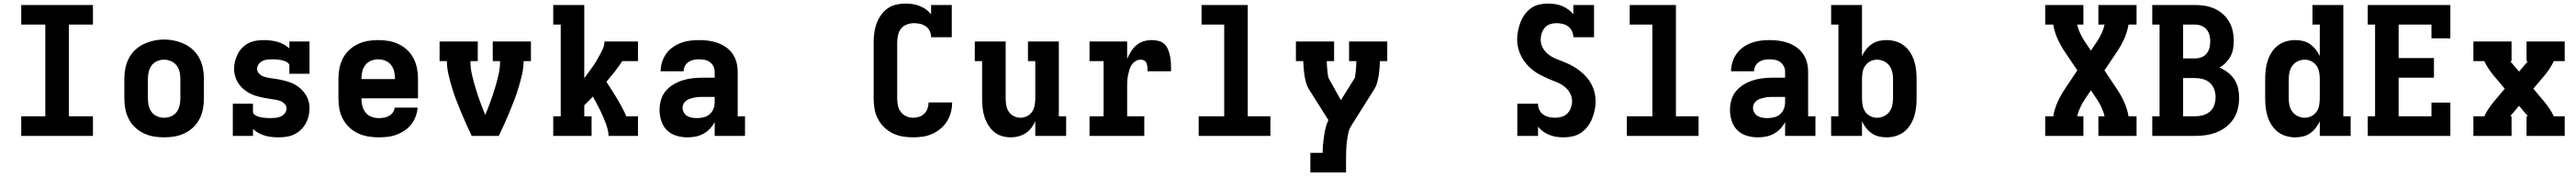

<svg xmlns="http://www.w3.org/2000/svg" viewBox="-20 -763 14440 988"><path d="M99 0V-110H234V-625H99V-735H501V-625H366V-110H501V0Z M900 8Q870 8 841 3Q812 -2 785 -15Q758 -28 736.5 -48.5Q715 -69 701.5 -95.5Q688 -122 682.5 -151Q677 -180 677 -210V-320Q677 -350 682.5 -379Q688 -408 701.5 -434.5Q715 -461 737 -482Q759 -503 785.5 -515.5Q812 -528 841 -534.5Q870 -541 900 -541Q930 -541 959 -534.5Q988 -528 1014.5 -515.5Q1041 -503 1063 -482Q1085 -461 1098.5 -434.5Q1112 -408 1117.5 -379Q1123 -350 1123 -320V-210Q1123 -180 1117.5 -151Q1112 -122 1098.5 -95.5Q1085 -69 1063.5 -48.5Q1042 -28 1015 -15Q988 -2 959 3Q930 8 900 8ZM900 -102Q920 -102 939 -110Q958 -118 970 -134Q982 -150 986.5 -170Q991 -190 991 -210V-320Q991 -340 986.5 -360Q982 -380 969.5 -396Q957 -412 938 -420Q919 -428 899 -428Q879 -428 860 -419.5Q841 -411 829.5 -395Q818 -379 813.5 -359.5Q809 -340 809 -320V-210Q809 -190 813.5 -170Q818 -150 830 -134Q842 -118 861 -110Q880 -102 900 -102Z M1541 8Q1522 8 1503 6Q1484 4 1465 -1.5Q1446 -7 1429 -16.5Q1412 -26 1398 -39V0H1285V-181H1398V-136Q1398 -127 1405.5 -120.5Q1413 -114 1422 -110.5Q1431 -107 1440 -105Q1449 -103 1458.5 -102Q1468 -101 1477.5 -100.5Q1487 -100 1496 -100Q1511 -100 1525.5 -101.5Q1540 -103 1553.5 -109Q1567 -115 1576.5 -127Q1586 -139 1586 -154Q1586 -169 1575.5 -180Q1565 -191 1551.5 -196Q1538 -201 1523.5 -203.5Q1509 -206 1494.5 -208Q1480 -210 1466 -212.5Q1452 -215 1437.5 -218.5Q1423 -222 1409.5 -226.5Q1396 -231 1383 -237.5Q1370 -244 1358 -252.5Q1346 -261 1335.5 -271.5Q1325 -282 1317 -294Q1309 -306 1303.5 -319.5Q1298 -333 1295 -347.5Q1292 -362 1292 -376Q1292 -398 1297.5 -419.5Q1303 -441 1313 -460.5Q1323 -480 1339 -496Q1355 -512 1374.5 -521.5Q1394 -531 1415.5 -534.5Q1437 -538 1459 -538Q1479 -538 1498 -535.5Q1517 -533 1535.5 -528Q1554 -523 1571 -513.5Q1588 -504 1602 -491V-530H1715V-349H1602V-394Q1602 -403 1594.5 -409.5Q1587 -416 1578 -419.5Q1569 -423 1560 -425Q1551 -427 1542 -428Q1533 -429 1523.5 -429.5Q1514 -430 1505 -430Q1491 -430 1477 -428.5Q1463 -427 1450.5 -420.5Q1438 -414 1429.5 -402Q1421 -390 1421 -376Q1421 -362 1431.5 -350.5Q1442 -339 1456 -334Q1470 -329 1484 -326.5Q1498 -324 1512.5 -322Q1527 -320 1541.5 -317.5Q1556 -315 1570 -311.5Q1584 -308 1598 -303.5Q1612 -299 1625 -292.5Q1638 -286 1650 -277.5Q1662 -269 1672 -258.5Q1682 -248 1690.5 -236Q1699 -224 1704.5 -210.5Q1710 -197 1712.5 -183Q1715 -169 1715 -154Q1715 -132 1709.5 -110Q1704 -88 1693 -68.5Q1682 -49 1665.5 -33.5Q1649 -18 1629 -8.5Q1609 1 1586.5 4.5Q1564 8 1541 8Z M2103 8Q2073 8 2043.5 3Q2014 -2 1987 -14.5Q1960 -27 1938 -48Q1916 -69 1902 -95Q1888 -121 1882.5 -150.5Q1877 -180 1877 -210V-320Q1877 -350 1882.5 -379Q1888 -408 1901.5 -434.5Q1915 -461 1936.5 -481.5Q1958 -502 1985 -515Q2012 -528 2041 -533Q2070 -538 2100 -538Q2130 -538 2159 -533Q2188 -528 2215 -515Q2242 -502 2263.5 -481.5Q2285 -461 2298.5 -434.5Q2312 -408 2317.5 -379Q2323 -350 2323 -320V-211H2006V-210Q2006 -189 2011 -168.5Q2016 -148 2029 -131.5Q2042 -115 2062 -107.5Q2082 -100 2103 -100Q2118 -100 2132.5 -102.5Q2147 -105 2160 -112Q2173 -119 2182 -131.5Q2191 -144 2192 -159H2321Q2319 -134 2310 -109.5Q2301 -85 2285.5 -65Q2270 -45 2248.5 -30.5Q2227 -16 2203 -7Q2179 2 2153.5 5Q2128 8 2103 8ZM2006 -319H2194V-320Q2194 -341 2189.5 -361Q2185 -381 2172.5 -397.5Q2160 -414 2140.5 -422Q2121 -430 2100 -430Q2079 -430 2059.5 -422Q2040 -414 2027.5 -397.5Q2015 -381 2010.5 -361Q2006 -341 2006 -320Z M2624 0Q2608 -33 2593 -67Q2578 -101 2563.5 -135.5Q2549 -170 2536 -204.5Q2523 -239 2512.5 -274.5Q2502 -310 2493.5 -346.5Q2485 -383 2485 -420H2444V-530H2658V-420H2617Q2617 -380 2626 -341.5Q2635 -303 2646.5 -265.5Q2658 -228 2671.5 -191Q2685 -154 2700 -118Q2715 -154 2728.5 -191Q2742 -228 2753.5 -265.5Q2765 -303 2774 -341.5Q2783 -380 2783 -420H2742V-530H2956V-420H2915Q2915 -383 2906.5 -346.5Q2898 -310 2887.5 -274.5Q2877 -239 2864 -204.5Q2851 -170 2836.5 -135.5Q2822 -101 2807 -67Q2792 -33 2776 0Z M3081 0V-110H3123V-625H3081V-735H3255V-324Q3267 -340 3278.5 -356Q3290 -372 3301.5 -388Q3313 -404 3323 -421Q3333 -438 3342.5 -455.5Q3352 -473 3360 -491.5Q3368 -510 3368 -530H3556V-420H3468Q3448 -389 3425.5 -360.5Q3403 -332 3379 -304Q3410 -257 3439 -209Q3468 -161 3491 -110H3556V0H3391Q3391 -20 3385.5 -39.5Q3380 -59 3373 -77.5Q3366 -96 3358 -114Q3350 -132 3341 -150Q3332 -168 3322.5 -185.5Q3313 -203 3303 -221Q3291 -208 3279 -196Q3267 -184 3255 -172V-110H3296V0Z M3834 8Q3834 8 3834 8Q3834 8 3834 8H3833Q3802 8 3771.5 -1Q3741 -10 3719 -31.5Q3697 -53 3687 -83.5Q3677 -114 3677 -145Q3677 -174 3685 -202Q3693 -230 3711.5 -252Q3730 -274 3755 -289Q3780 -304 3807.5 -312.5Q3835 -321 3864 -324Q3893 -327 3921 -327H3986V-360Q3986 -376 3979 -390.5Q3972 -405 3959 -414.5Q3946 -424 3930 -427Q3914 -430 3898 -430Q3883 -430 3868 -427Q3853 -424 3840 -415.5Q3827 -407 3819.5 -393Q3812 -379 3812 -363H3683Q3683 -363 3683 -363Q3683 -363 3683 -363Q3683 -389 3691 -414.5Q3699 -440 3714 -461Q3729 -482 3750.5 -497.5Q3772 -513 3796 -522Q3820 -531 3846 -534.5Q3872 -538 3898 -538Q3925 -538 3951.5 -534.5Q3978 -531 4003 -522Q4028 -513 4050 -497.5Q4072 -482 4087 -460Q4102 -438 4108.5 -412Q4115 -386 4115 -360V-110H4156V0H3986V-78Q3975 -57 3959 -40Q3943 -23 3922.5 -12Q3902 -1 3879.5 3.5Q3857 8 3834 8ZM3886 -100Q3905 -100 3924 -104.5Q3943 -109 3957.5 -121.5Q3972 -134 3979 -152Q3986 -170 3986 -189V-219H3921Q3909 -219 3897 -218.5Q3885 -218 3873 -215.5Q3861 -213 3849.5 -209.5Q3838 -206 3828 -199Q3818 -192 3812 -181.5Q3806 -171 3806 -159Q3806 -145 3813 -132Q3820 -119 3832 -112Q3844 -105 3858 -102.5Q3872 -100 3886 -100Z M5098 8Q5068 8 5039 3Q5010 -2 4983.5 -15Q4957 -28 4935.5 -49Q4914 -70 4900.5 -96.5Q4887 -123 4882 -152Q4877 -181 4877 -210V-525Q4877 -551 4880.5 -578Q4884 -605 4893 -630Q4902 -655 4917.5 -677.5Q4933 -700 4955 -715.5Q4977 -731 5003 -737Q5029 -743 5056 -743Q5076 -743 5096 -740Q5116 -737 5135 -729.5Q5154 -722 5170.5 -710Q5187 -698 5199 -683V-735H5315V-554H5199Q5199 -572 5191.5 -588.5Q5184 -605 5169.5 -615Q5155 -625 5138 -629Q5121 -633 5103 -633Q5083 -633 5063 -625.5Q5043 -618 5030.5 -602Q5018 -586 5013.5 -565.5Q5009 -545 5009 -525V-210Q5009 -191 5013 -171Q5017 -151 5029 -135Q5041 -119 5059.5 -110.5Q5078 -102 5098 -102Q5115 -102 5132 -107.5Q5149 -113 5161 -125Q5173 -137 5179 -154Q5185 -171 5185 -188Q5185 -188 5185 -188Q5185 -188 5185 -188H5317Q5317 -188 5317 -188Q5317 -188 5317 -188Q5317 -160 5310 -133Q5303 -106 5288.5 -82.5Q5274 -59 5252.5 -41Q5231 -23 5205.5 -11.5Q5180 0 5152.5 4Q5125 8 5098 8Z M5646 8Q5620 8 5595 0.5Q5570 -7 5551 -23.5Q5532 -40 5518.5 -62.5Q5505 -85 5497.5 -109.5Q5490 -134 5487.5 -159Q5485 -184 5485 -210V-420H5444V-530H5617V-210Q5617 -191 5620.5 -171.5Q5624 -152 5634.5 -136Q5645 -120 5663 -111Q5681 -102 5700 -102Q5719 -102 5737 -111Q5755 -120 5765.5 -136Q5776 -152 5779.5 -171.5Q5783 -191 5783 -210V-420H5742V-530H5915V-110H5956V0H5783V-82Q5774 -62 5760.5 -44.5Q5747 -27 5728.5 -15Q5710 -3 5688.5 2.5Q5667 8 5646 8Z M6087 0V-110H6166V-420H6087V-530H6298V-432Q6307 -454 6319.5 -474Q6332 -494 6349.5 -509Q6367 -524 6389.5 -531Q6412 -538 6436 -538Q6455 -538 6475 -533Q6495 -528 6508.5 -514Q6522 -500 6529 -481Q6536 -462 6539.5 -442.5Q6543 -423 6543.5 -403Q6544 -383 6544 -363H6412Q6412 -370 6412 -377.5Q6412 -385 6411 -392Q6410 -399 6407.5 -406Q6405 -413 6400 -418.5Q6395 -424 6387.5 -426Q6380 -428 6373 -428Q6358 -428 6344.5 -419.5Q6331 -411 6323 -398.5Q6315 -386 6310.5 -371Q6306 -356 6303 -341Q6300 -326 6299 -311Q6298 -296 6298 -281V-110H6394V0Z M6699 0V-110H6842V-625H6715V-735H6974V-110H7101V0Z M7325 205V95H7394Q7394 71 7396 48Q7398 25 7401.5 1.5Q7405 -22 7410.5 -45Q7416 -68 7426 -89L7315 -265Q7305 -282 7300 -301.5Q7295 -321 7292 -340.5Q7289 -360 7287.5 -380Q7286 -400 7285 -420H7244V-530H7458V-420H7417Q7417 -411 7417.5 -403Q7418 -395 7418.5 -386.5Q7419 -378 7420 -370Q7421 -362 7422 -353.5Q7423 -345 7424 -337Q7425 -329 7429 -321L7496 -201L7573 -324Q7575 -327 7575.5 -330.5Q7576 -334 7576 -338Q7576 -338 7576 -338.5Q7576 -339 7576 -339Q7580 -359 7581 -379.5Q7582 -400 7583 -420H7542V-530H7756V-420H7715Q7714 -400 7712.5 -380Q7711 -360 7708 -340.5Q7705 -321 7700 -301.5Q7695 -282 7685 -265L7556 -60Q7543 -40 7538 -17Q7533 6 7530 29Q7527 52 7526 75Q7525 98 7525 121V205Z M8744 8Q8724 8 8704 5Q8684 2 8665 -5.5Q8646 -13 8629.5 -25Q8613 -37 8601 -52V0H8485V-181H8601Q8601 -163 8608.5 -146.5Q8616 -130 8630.5 -120Q8645 -110 8662.5 -106Q8680 -102 8698 -102Q8716 -102 8734.5 -107.5Q8753 -113 8766 -126.5Q8779 -140 8785.5 -158.5Q8792 -177 8792 -195Q8792 -220 8779 -242.5Q8766 -265 8746 -279.5Q8726 -294 8702.5 -303Q8679 -312 8656.5 -322Q8634 -332 8612 -343.5Q8590 -355 8570.5 -370.5Q8551 -386 8535 -405Q8519 -424 8507.5 -446Q8496 -468 8490 -492.5Q8484 -517 8484 -541Q8484 -566 8489 -590.5Q8494 -615 8503 -638.5Q8512 -662 8527 -682.5Q8542 -703 8562.5 -717.5Q8583 -732 8607.5 -737.5Q8632 -743 8657 -743Q8677 -743 8697 -740Q8717 -737 8735.5 -729.5Q8754 -722 8770.5 -710Q8787 -698 8799 -683V-735H8915V-554H8799Q8799 -572 8791.5 -588Q8784 -604 8770 -614.5Q8756 -625 8738.5 -629Q8721 -633 8703 -633Q8685 -633 8667.5 -627Q8650 -621 8638.5 -607Q8627 -593 8621.5 -575.5Q8616 -558 8616 -540Q8616 -515 8628.5 -493Q8641 -471 8661 -456Q8681 -441 8704.5 -432Q8728 -423 8751 -413.5Q8774 -404 8795.5 -392Q8817 -380 8836.5 -364.5Q8856 -349 8872.5 -330.5Q8889 -312 8900.5 -290Q8912 -268 8918 -243.5Q8924 -219 8924 -194Q8924 -169 8918.5 -144Q8913 -119 8903.5 -95.5Q8894 -72 8878 -51.5Q8862 -31 8841 -17Q8820 -3 8794.5 2.5Q8769 8 8744 8Z M9099 0V-110H9242V-625H9115V-735H9374V-110H9501V0Z M9834 8Q9834 8 9834 8Q9834 8 9834 8H9833Q9802 8 9771.5 -1Q9741 -10 9719 -31.5Q9697 -53 9687 -83.5Q9677 -114 9677 -145Q9677 -174 9685 -202Q9693 -230 9711.5 -252Q9730 -274 9755 -289Q9780 -304 9807.5 -312.5Q9835 -321 9864 -324Q9893 -327 9921 -327H9986V-360Q9986 -376 9979 -390.5Q9972 -405 9959 -414.5Q9946 -424 9930 -427Q9914 -430 9898 -430Q9883 -430 9868 -427Q9853 -424 9840 -415.5Q9827 -407 9819.5 -393Q9812 -379 9812 -363H9683Q9683 -363 9683 -363Q9683 -363 9683 -363Q9683 -389 9691 -414.5Q9699 -440 9714 -461Q9729 -482 9750.5 -497.5Q9772 -513 9796 -522Q9820 -531 9846 -534.5Q9872 -538 9898 -538Q9925 -538 9951.5 -534.5Q9978 -531 10003 -522Q10028 -513 10050 -497.5Q10072 -482 10087 -460Q10102 -438 10108.5 -412Q10115 -386 10115 -360V-110H10156V0H9986V-78Q9975 -57 9959 -40Q9943 -23 9922.5 -12Q9902 -1 9879.5 3.5Q9857 8 9834 8ZM9886 -100Q9905 -100 9924 -104.5Q9943 -109 9957.5 -121.5Q9972 -134 9979 -152Q9986 -170 9986 -189V-219H9921Q9909 -219 9897 -218.5Q9885 -218 9873 -215.5Q9861 -213 9849.5 -209.5Q9838 -206 9828 -199Q9818 -192 9812 -181.5Q9806 -171 9806 -159Q9806 -145 9813 -132Q9820 -119 9832 -112Q9844 -105 9858 -102.5Q9872 -100 9886 -100Z M10555 8Q10533 8 10511.5 3Q10490 -2 10472 -14.5Q10454 -27 10440 -44.5Q10426 -62 10417 -82V0H10244V-110H10285V-625H10244V-735H10417V-448Q10426 -468 10440 -485.5Q10454 -503 10472 -515.5Q10490 -528 10511.5 -533Q10533 -538 10555 -538Q10581 -538 10606.5 -530.5Q10632 -523 10652.5 -507Q10673 -491 10687 -469Q10701 -447 10709 -422.5Q10717 -398 10720 -372Q10723 -346 10723 -320V-210Q10723 -184 10720 -158Q10717 -132 10709 -107.5Q10701 -83 10687 -61Q10673 -39 10652.5 -23Q10632 -7 10606.5 0.5Q10581 8 10555 8ZM10501 -102Q10521 -102 10539.5 -110.5Q10558 -119 10570 -135Q10582 -151 10586.5 -170.5Q10591 -190 10591 -210V-320Q10591 -340 10586.5 -359.5Q10582 -379 10570 -395Q10558 -411 10539.5 -419.5Q10521 -428 10501 -428Q10482 -428 10464 -419Q10446 -410 10435 -394Q10424 -378 10420.5 -358.5Q10417 -339 10417 -320V-210Q10417 -191 10420.5 -171.5Q10424 -152 10435 -136Q10446 -120 10464 -111Q10482 -102 10501 -102Z M11444 0V-110H11489Q11496 -152 11514 -191.5Q11532 -231 11556 -266L11624 -368L11556 -469Q11532 -504 11514 -543.5Q11496 -583 11489 -625H11444V-735H11658V-625H11623Q11629 -600 11640 -576Q11651 -552 11665 -531L11700 -479L11735 -531Q11749 -552 11760 -576Q11771 -600 11777 -625H11742V-735H11956V-625H11911Q11904 -583 11886 -543.5Q11868 -504 11844 -469L11776 -368L11844 -266Q11868 -231 11886 -191.5Q11904 -152 11911 -110H11956V0H11742V-110H11777Q11771 -135 11760 -159Q11749 -183 11735 -204L11700 -256L11665 -204Q11651 -183 11640 -159Q11629 -135 11623 -110H11658V0Z M12044 0V-110H12085V-625H12044V-735H12283Q12312 -735 12339.5 -730.5Q12367 -726 12393 -714.5Q12419 -703 12440 -684Q12461 -665 12475 -641Q12489 -617 12495 -589Q12501 -561 12501 -533Q12501 -511 12497 -488.5Q12493 -466 12482.5 -446.5Q12472 -427 12456.5 -411Q12441 -395 12421 -384Q12446 -373 12467.5 -356.5Q12489 -340 12504 -317.5Q12519 -295 12525 -268Q12531 -241 12531 -215Q12531 -184 12524 -153.5Q12517 -123 12500 -96.5Q12483 -70 12458.5 -51Q12434 -32 12405 -20.5Q12376 -9 12345 -4.5Q12314 0 12283 0ZM12283 -435Q12302 -435 12319.5 -441.5Q12337 -448 12348.5 -462Q12360 -476 12364.5 -494Q12369 -512 12369 -531Q12369 -549 12364.5 -566.5Q12360 -584 12348 -598Q12336 -612 12319 -618.5Q12302 -625 12283 -625H12217V-435ZM12283 -110Q12306 -110 12328 -116Q12350 -122 12367 -136.5Q12384 -151 12391.5 -173Q12399 -195 12399 -217Q12399 -239 12391.5 -261Q12384 -283 12367 -298Q12350 -313 12328 -319Q12306 -325 12283 -325H12217V-110Z M12845 8Q12819 8 12793.5 0.5Q12768 -7 12747.5 -23Q12727 -39 12713 -61Q12699 -83 12691 -107.5Q12683 -132 12680 -158Q12677 -184 12677 -210V-320Q12677 -346 12680 -372Q12683 -398 12691 -422.5Q12699 -447 12713 -469Q12727 -491 12747.5 -507Q12768 -523 12793.5 -530.5Q12819 -538 12845 -538Q12867 -538 12888.5 -533Q12910 -528 12928 -515.5Q12946 -503 12960 -485.5Q12974 -468 12983 -448V-625H12942V-735H13115V-110H13156V0H12983V-82Q12974 -62 12960 -44.5Q12946 -27 12928 -14.5Q12910 -2 12888.5 3Q12867 8 12845 8ZM12899 -102Q12918 -102 12936 -111Q12954 -120 12965 -136Q12976 -152 12979.5 -171.5Q12983 -191 12983 -210V-320Q12983 -339 12979.5 -358.5Q12976 -378 12965 -394Q12954 -410 12936 -419Q12918 -428 12899 -428Q12879 -428 12860.5 -419.5Q12842 -411 12830 -395Q12818 -379 12813.5 -359.5Q12809 -340 12809 -320V-210Q12809 -190 12813.5 -170.5Q12818 -151 12830 -135Q12842 -119 12860.5 -110.5Q12879 -102 12899 -102Z M13252 0V-110H13293V-625H13252V-735H13715V-548H13609V-625H13425V-437H13623V-327H13425V-110H13609V-187H13715V0Z M13844 0V-110H13905Q13916 -133 13930 -154Q13944 -175 13960 -194L14020 -265L13960 -336Q13944 -355 13930 -376Q13916 -397 13905 -420H13844V-530H14058V-420H14051Q14053 -416 14055.5 -413Q14058 -410 14061 -407L14100 -361L14139 -407Q14142 -410 14144.5 -413Q14147 -416 14149 -420H14142V-530H14356V-420H14295Q14284 -397 14270 -376Q14256 -355 14240 -336L14180 -265L14240 -194Q14256 -175 14270 -154Q14284 -133 14295 -110H14356V0H14142V-110H14149Q14147 -114 14144.5 -117Q14142 -120 14139 -123L14100 -169L14061 -123Q14058 -120 14055.5 -117Q14053 -114 14051 -110H14058V0Z"/></svg>

Font: Iosevka Curly Slab XBdEx
Style: Regular
Weight: 800
Width: 7
Monospace: yes
Designer: Belleve Invis
Foundry: Belleve Invis
Version: Version 11.0.0; ttfautohint (v1.8.3)